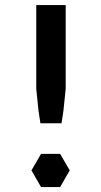

<svg xmlns="http://www.w3.org/2000/svg" viewBox="-20 -743 400 760"><path d="M240 -723V-437V-391.5L231 -304L223.5 -255H140L132.5 -304L123.5 -391.5V-437V-723ZM256 -68.5 218 -134H142.5L104.5 -68.5L142.5 -2.5H218Z"/></svg>

Font: LatoHex
Style: Bold
Weight: 700
Designer: Lukasz Dziedzic
Foundry: tyPoland Lukasz Dziedzic
Version: Version 1.104; Western+Polish opensource